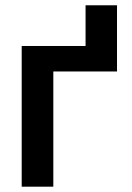

<svg xmlns="http://www.w3.org/2000/svg" viewBox="-20 -701 494 721"><path d="M419.4 -681.2H301.3V-528.3H61.5V0H180.2V-432.6H419.4Z"/></svg>

Font: Roboto Medium
Style: Regular
Weight: 500
Designer: Google
Version: Version 2.137; 2017